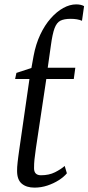

<svg xmlns="http://www.w3.org/2000/svg" viewBox="-20 -847 404 877"><path d="M137.5 10Q101 10 79.5 -8Q58 -26 58 -66.5Q58 -74 58.5 -84.2Q59 -94.5 60.5 -106.2Q62 -118 63.5 -130.8Q65 -143.5 67 -156.5L114.5 -486H49L55 -514L123.5 -536.5L133.5 -592Q143.5 -645.5 164 -689Q184.5 -732.5 211.8 -763.2Q239 -794 269 -810.5Q299 -827 328 -827Q338 -827 347 -825.2Q356 -823.5 364 -819L354.5 -752Q344.5 -756.5 331.2 -758.8Q318 -761 303 -761Q273 -761 256 -752.5Q239 -744 229.2 -718Q219.5 -692 212.5 -640L198 -537.5H324L317 -486H191.5L144 -169.5Q139.5 -137.5 137.5 -119Q135.5 -100.5 135.5 -78.5Q135.5 -62.5 143.5 -54.5Q151.5 -46.5 167 -46.5Q204 -46.5 231.2 -60.2Q258.5 -74 275.5 -89L285.5 -55.5Q272 -39 248.5 -24Q225 -9 196.5 0.5Q168 10 137.5 10Z"/></svg>

Font: Merriweather 60pt Light
Style: Italic
Weight: 300
Italic angle: -7.8°
Version: Version 2.101